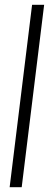

<svg xmlns="http://www.w3.org/2000/svg" viewBox="-20 -718 203 796"><path d="M70 58H20L113 -698H163Z"/></svg>

Font: Kulim Park ExtraLight
Style: Italic
Weight: 275
Italic angle: -8°
Designer: Noponies / Dale Sattler
Foundry: Noponies
Version: Version 1.000; ttfautohint (v1.8.3)